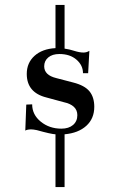

<svg xmlns="http://www.w3.org/2000/svg" viewBox="-20 -667 487 782"><path d="M206 95V-120Q187 -121 130 -137Q115 -140 107 -140Q91 -140 83 -135L87 -241L111 -242Q111 -200 146 -171.5Q181 -143 230 -143Q260 -143 277.5 -158Q295 -173 295 -198Q295 -239 239 -251L169 -270Q89 -290 89 -366Q89 -411 120.5 -439.5Q152 -468 206 -471V-647H243V-469Q264 -466 282 -460Q304 -453 320 -453Q333 -453 344 -460L339 -369H318Q318 -401 291.5 -424Q265 -447 222 -447Q193 -447 176.5 -433Q160 -419 160 -397Q160 -361 209 -349L278 -331Q325 -319 344.5 -295Q364 -271 364 -232Q364 -184 331.5 -154.5Q299 -125 243 -120V95Z"/></svg>

Font: UnnaRegular
Style: Regular
Weight: 400
Designer: Jorge de Buen Unna
Foundry: Omnibus-Type
Version: Version 2.008;hotconv 1.0.109;makeotfexe 2.5.65596